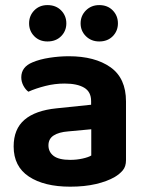

<svg xmlns="http://www.w3.org/2000/svg" viewBox="-20 -711 569 747"><path d="M253.2 15.3Q151.9 15.3 92.5 -24Q33.1 -63.3 33.1 -141.2Q33.1 -208.9 75.3 -245Q117.5 -281.2 199.7 -289.5L334.5 -303.5V-317.6Q334.5 -353.8 307.5 -369.8Q280.4 -385.9 231.4 -385.9Q193 -385.9 156.2 -376.5Q119.4 -367.2 90.4 -354.2Q79.1 -362.5 70.9 -377.9Q62.8 -393.4 62.8 -410Q62.8 -450.5 106.3 -468.4Q134.6 -480.5 172.7 -486.3Q210.9 -492.2 247.6 -492.2Q349.1 -492.2 409.7 -449.5Q470.2 -406.9 470.2 -316.3V-87.9Q470.2 -63.2 457.8 -48.4Q445.3 -33.6 426.3 -22.3Q397.1 -5.4 353.1 5Q309.1 15.3 253.2 15.3ZM253.2 -89Q278.7 -89 301.6 -94.2Q324.5 -99.4 335.1 -106V-208.1L245.5 -199.8Q209.3 -197.1 188.9 -184Q168.5 -171 168.5 -145.5Q168.5 -119.7 188.8 -104.3Q209.1 -89 253.2 -89ZM238.1 -620.1Q238.1 -590.6 217.8 -570.1Q197.5 -549.7 164.7 -549.7Q133.4 -549.7 113.3 -570.1Q93.2 -590.6 93.2 -620.1Q93.2 -649.8 113.3 -670.5Q133.4 -691.2 164.7 -691.2Q197.5 -691.2 217.8 -670.5Q238.1 -649.8 238.1 -620.1ZM438.8 -620.1Q438.8 -590.6 418.7 -570.1Q398.6 -549.7 366.1 -549.7Q335.1 -549.7 314.3 -570.1Q293.6 -590.6 293.6 -620.1Q293.6 -649.8 314.3 -670.5Q335.1 -691.2 366.1 -691.2Q398.6 -691.2 418.7 -670.5Q438.8 -649.8 438.8 -620.1Z"/></svg>

Font: Baloo Tammudu 2
Style: Regular
Weight: 400
Designer: Maithili Shingre, Omkar Shende and Ek Type
Foundry: Ek Type
Version: Version 1.700